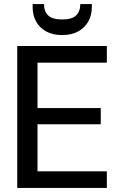

<svg xmlns="http://www.w3.org/2000/svg" viewBox="-20 -927 596 947"><path d="M65 0V-700H507V-618H165V-394H477V-314H165V-82H507V0ZM287 -754Q240 -754 207.5 -772Q175 -790 158 -821Q141 -852 141 -892V-907H197Q197 -871 217.5 -851Q238 -831 287 -831Q335 -831 355.5 -851Q376 -871 376 -907H433V-892Q433 -852 415.5 -821Q398 -790 365.5 -772Q333 -754 287 -754Z"/></svg>

Font: DM Sans 28pt Medium
Style: Regular
Weight: 500
Version: Version 4.004;gftools[0.9.30]